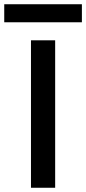

<svg xmlns="http://www.w3.org/2000/svg" viewBox="-71 -885 406 905"><path d="M189 -695V0H75V-695ZM315 -865V-780H-51V-865Z"/></svg>

Font: Poppins-tnum Medium
Style: Regular
Weight: 500
Designer: Ninad Kale (Devanagari), Jonny Pinhorn (Latin)
Foundry: Indian Type Foundry
Version: Version 4.004